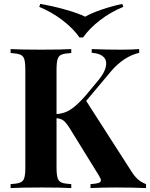

<svg xmlns="http://www.w3.org/2000/svg" viewBox="-20 -958 764 978"><path d="M724 -20V0Q654 -3 568 -3Q502 -3 441 0V-20Q469 -22 481.5 -26Q494 -30 494 -40Q494 -48 483 -65L338 -300Q318 -332 304.5 -343Q291 -354 268 -356V-106Q268 -68 273.5 -51Q279 -34 294 -28Q309 -22 343 -20V0Q289 -3 192 -3Q85 -3 34 0V-20Q67 -22 82.5 -28Q98 -34 103.5 -51Q109 -68 109 -106V-602Q109 -640 103.5 -657Q98 -674 82.5 -680Q67 -686 34 -688V-708Q85 -705 192 -705Q289 -705 343 -708V-688Q309 -686 294 -680Q279 -674 273.5 -657Q268 -640 268 -602V-377Q308 -379 341 -401Q374 -423 416 -471L475 -542Q521 -595 521 -635Q521 -659 501.5 -673Q482 -687 447 -689V-708Q520 -705 595 -705Q653 -705 689 -708V-689Q609 -670 544 -593L419 -444L652 -81Q667 -58 683 -44Q699 -30 724 -20ZM608 -923Q544 -897 489.5 -855Q435 -813 403 -767H385Q354 -812 299.5 -854Q245 -896 180 -923L185 -938Q250 -927 313.5 -909Q377 -891 414 -873Q445 -891 497.5 -909Q550 -927 603 -938Z"/></svg>

Font: Playfair Display SC
Style: Bold
Weight: 700
Designer: Claus Eggers Sørensen
Foundry: Claus Eggers Sørensen
Version: Version 1.200; ttfautohint (v1.6)